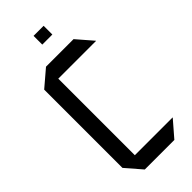

<svg xmlns="http://www.w3.org/2000/svg" viewBox="-272 -907 954 954"><g transform="rotate(-45 204.5 -430.0)"><path d="M118 0 45.2 -84.2V-85.2H398.6V-84.2L325.8 0ZM45.2 -85.2V-634.1L132.2 -708.3H133.2V-85.2ZM133.2 -623.1V-708.3H325.8L398.6 -624.1V-623.1ZM196.7 -799V-860.3H267.4V-799Z"/></g></svg>

Font: Foldit Thin
Style: Regular
Weight: 100
Designer: Sophia Tai
Foundry: Sophia Tai
Version: Version 1.003